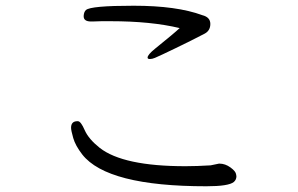

<svg xmlns="http://www.w3.org/2000/svg" viewBox="-20 -665 1040 670"><path d="M607 -567Q588 -549 521 -495Q495 -474 495 -464Q495 -459 503 -459Q511 -459 520.5 -463Q530 -467 548 -475.5Q566 -484 592 -496.5Q618 -509 646 -523Q674 -537 694 -547.5Q714 -558 714 -581.5Q714 -605 686 -612Q597 -645 446.5 -645Q296 -645 280 -630Q273 -624 272 -610V-608Q272 -590 298 -590H303Q319 -591 334 -591H366Q507 -591 607 -567ZM715 -88Q667 -85 627 -85Q410 -85 328 -149Q289 -180 275.5 -211Q262 -242 252 -242H248Q228 -241 228 -219Q228 -210 235.5 -183.5Q243 -157 267 -126Q354 -15 700 -15Q778 -15 796 -30Q805 -38 805 -50L804 -56Q803 -67 784.5 -80.5Q766 -94 746 -94H744Z"/></svg>

Font: LXGW WenKai Mono TC
Style: Regular
Weight: 400
Designer: LXGW / Fontworks Inc.
Foundry: LXGW / Fontworks Inc.
Version: Version 1.330